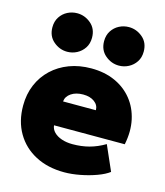

<svg xmlns="http://www.w3.org/2000/svg" viewBox="-118 -878 844 983"><g transform="rotate(15 304.0 -387.0)"><path d="M314.5 15Q227 15 161.5 -19.5Q96 -54 59.8 -116Q23.5 -178 23.5 -261Q23.5 -321.5 44.8 -371.8Q66 -422 104.8 -458.5Q143.5 -495 196.2 -515Q249 -535 312.5 -535Q383.5 -535 438.8 -510Q494 -485 530 -440.2Q566 -395.5 579 -335.2Q592 -275 577.5 -204H202.5Q204.5 -183.5 219.8 -168Q235 -152.5 260.5 -143.8Q286 -135 318.5 -135Q366 -135 407 -146Q448 -157 488.5 -181L546.5 -49Q523.5 -31.5 484 -17Q444.5 -2.5 399.5 6.2Q354.5 15 314.5 15ZM215.5 -334H389.5Q389.5 -361 366.5 -378Q343.5 -395 306.5 -395Q268.5 -395 243.2 -378Q218 -361 215.5 -334ZM169.5 -585Q129 -585 96.8 -612.5Q64.5 -640 64.5 -687Q64.5 -718.5 79.5 -741.5Q94.5 -764.5 118.5 -776.8Q142.5 -789 169.5 -789Q210 -789 242.2 -761.8Q274.5 -734.5 274.5 -687Q274.5 -655.5 259.5 -632.8Q244.5 -610 220.5 -597.5Q196.5 -585 169.5 -585ZM443.5 -585Q403 -585 370.8 -612.5Q338.5 -640 338.5 -687Q338.5 -718.5 353.5 -741.5Q368.5 -764.5 392.5 -776.8Q416.5 -789 443.5 -789Q484 -789 516.2 -761.8Q548.5 -734.5 548.5 -687Q548.5 -655.5 533.5 -632.8Q518.5 -610 494.5 -597.5Q470.5 -585 443.5 -585Z"/></g></svg>

Font: Geologica Black
Style: Regular
Weight: 900
Designer: Sindre Bremnes, Frode Helland
Foundry: Monokrom Skriftforlag AS
Version: Version 1.010;gftools[0.9.28]